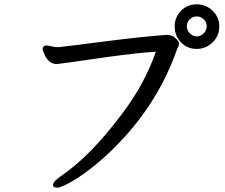

<svg xmlns="http://www.w3.org/2000/svg" viewBox="-20 -831 1040 887"><path d="M245 36Q225 36 225 24Q225 7 262 -18Q397 -109 543 -304Q648 -442 700 -592Q622 -588 464 -566Q251 -535 243 -535Q203 -535 184 -583Q177 -600 177 -605Q177 -619 193 -621Q205 -621 218 -617Q231 -613 250 -613Q304 -619 471 -640.5Q638 -662 752 -670Q774 -670 790.5 -655Q807 -640 807 -630Q807 -621 803 -614Q799 -607 796 -598Q718 -379 559 -202Q490 -126 424.5 -72.5Q359 -19 310 8.5Q261 36 245 36ZM935 -710Q935 -728 921.5 -741.5Q908 -755 889 -755Q870 -755 856.5 -741.5Q843 -728 843 -710Q843 -691 857 -677Q871 -663 889 -663Q907 -663 921 -677Q935 -691 935 -710ZM889 -605Q845 -605 816 -635.5Q787 -666 787 -709Q787 -751 816 -781Q845 -811 889 -811Q931 -811 962 -781.5Q993 -752 993 -709Q993 -665 962 -635Q931 -605 889 -605Z"/></svg>

Font: LXGW WenKai Medium
Style: Regular
Weight: 500
Designer: LXGW / Fontworks Inc.
Foundry: LXGW / Fontworks Inc.
Version: Version 1.501; October 10, 2024